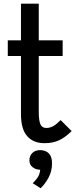

<svg xmlns="http://www.w3.org/2000/svg" viewBox="-20 -770 426 1048"><path d="M222.5 11.5Q162.5 11.5 128.5 -26.8Q94.5 -65 94.5 -146.5V-464.5H22.5V-550H94.5V-750H191.5V-550H322V-464.5H191.5V-159Q191.5 -114.5 200 -93Q208.5 -71.5 233 -71.5Q253 -71.5 271 -81.8Q289 -92 311 -114.5L371 -54.5Q335.5 -19.5 301.8 -4Q268 11.5 222.5 11.5ZM201.5 257.5 158.5 230Q172.5 217 184.5 200.2Q196.5 183.5 199.5 156.5Q176 156.5 158.2 142.8Q140.5 129 140.5 105Q140.5 81 156.2 65.2Q172 49.5 199 49.5Q229 49.5 246.5 67.2Q264 85 264 121Q264 164.5 245 199.5Q226 234.5 201.5 257.5Z"/></svg>

Font: Junction Medium
Style: Regular
Weight: 500
Designer: Caroline Hadilaksono
Foundry: Caroline Hadilaksono, Tyler Finck, The League of Moveable Type
Version: Version 2.000; ttfautohint (v1.8.3)